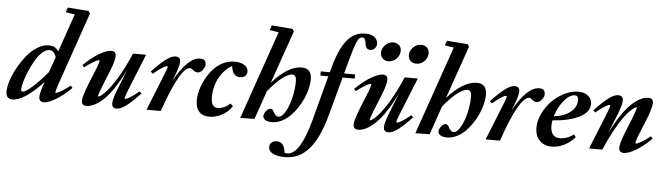

<svg xmlns="http://www.w3.org/2000/svg" viewBox="-64 -962 5085 1467"><g transform="rotate(5 2479.0 -228.0)"><path d="M42.5 11.2Q15.1 11.2 3.7 -3.7Q-7.8 -18.6 -7.8 -46.4Q-7.8 -79.6 7.3 -127.9Q22.5 -176.3 50.8 -227.5Q79.1 -278.8 114.3 -323.2Q149.4 -367.7 194.6 -396.2Q239.7 -424.8 283.7 -424.8Q337.4 -424.8 358.9 -384.3L460 -677.2L390.6 -688.5L402.8 -725.1L563 -712.9L575.2 -693.4L382.3 -135.7Q364.3 -81.5 364.3 -72.3Q364.3 -68.4 368.2 -68.4Q374 -68.4 385.7 -73Q397.5 -77.6 422.1 -93.3Q446.8 -108.9 477.5 -132.8L492.2 -116.2Q426.3 -52.2 371.1 -20.3Q315.9 11.7 282.7 11.7Q245.6 11.7 245.6 -26.4Q245.6 -55.2 272.5 -134.8L275.4 -143.1Q209 -70.3 148.7 -29.5Q88.4 11.2 42.5 11.2ZM102.1 -71.3Q102.1 -55.7 115.2 -55.7Q138.2 -55.7 193.6 -106.4Q249 -157.2 302.7 -222.2L343.8 -339.8Q326.2 -389.6 292 -389.6Q264.6 -389.6 235.6 -362.8Q206.5 -335.9 183.6 -295.7Q160.6 -255.4 141.6 -210.7Q122.6 -166 112.3 -128.4Q102.1 -90.8 102.1 -71.3Z M609.4 11.2Q572.3 11.2 572.3 -25.9Q572.3 -58.6 612.3 -159.7L660.2 -277.3Q680.2 -328.6 680.2 -341.3Q680.2 -345.2 676.3 -345.2Q670.4 -345.2 658.7 -340.6Q647 -335.9 622.1 -320.3Q597.2 -304.7 566.4 -280.8L552.2 -296.9Q617.7 -360.8 673.6 -392.8Q729.5 -424.8 763.2 -424.8Q799.3 -424.8 799.3 -387.2Q799.3 -353.5 770 -279.3L715.8 -144Q691.9 -83 691.9 -72.3Q691.9 -68.4 695.8 -68.4Q698.2 -68.4 705.1 -72Q711.9 -75.7 724.4 -86.2Q736.8 -96.7 751.7 -112.8Q766.6 -128.9 787.1 -156.7Q807.6 -184.6 829.1 -219.2Q850.6 -253.9 877.2 -305.7Q903.8 -357.4 929.7 -418H1030.3L918.9 -142.6Q895.5 -84.5 895.5 -72.8Q895.5 -68.4 899.4 -68.4Q905.3 -68.4 917.2 -73.5Q929.2 -78.6 952.9 -94.7Q976.6 -110.8 1004.9 -134.8L1021 -120.1Q959 -54.2 916 -21.5Q873 11.2 841.8 11.2Q804.7 11.2 804.7 -25.9Q804.7 -58.6 834 -132.8L897.9 -293.5Q856.4 -208 814.5 -146Q772.5 -84 735.6 -51Q698.7 -18.1 668 -3.4Q637.2 11.2 609.4 11.2Z M1069.8 0 1178.7 -271.5Q1202.6 -328.6 1202.6 -341.3Q1202.6 -345.2 1198.7 -345.2Q1192.9 -345.2 1180.9 -340.1Q1168.9 -335 1145.3 -318.6Q1121.6 -302.2 1093.3 -277.8L1076.7 -293.5Q1139.2 -359.9 1182.1 -392.3Q1225.1 -424.8 1256.3 -424.8Q1293.9 -424.8 1293.9 -387.2Q1293.9 -355 1264.6 -280.8L1246.6 -235.4Q1296.4 -327.6 1346.9 -376.2Q1397.5 -424.8 1444.3 -424.8Q1468.3 -424.8 1478.8 -414.6Q1489.3 -404.3 1489.3 -380.9Q1489.3 -361.8 1470.9 -339.8Q1452.6 -317.9 1435.5 -317.9Q1412.1 -317.9 1394 -335.9Q1384.3 -345.7 1375 -345.7Q1336.9 -345.7 1286.9 -256.6Q1236.8 -167.5 1179.7 0Z M1552.2 11.2Q1501 11.2 1473.6 -18.3Q1446.3 -47.9 1446.3 -103Q1446.3 -140.1 1457.5 -183.1Q1468.8 -226.1 1491.7 -268.8Q1514.6 -311.5 1545.2 -346.4Q1575.7 -381.3 1618.7 -403.1Q1661.6 -424.8 1709 -424.8Q1752.9 -424.8 1783 -407Q1813 -389.2 1813 -358.4Q1813 -336.4 1798.6 -323Q1784.2 -309.6 1759.3 -309.6Q1731 -309.6 1714.8 -328.4Q1698.7 -347.2 1692.4 -389.6Q1649.4 -365.7 1618.4 -324Q1587.4 -282.2 1573.2 -235.4Q1559.1 -188.5 1559.1 -140.6Q1559.1 -60.1 1611.3 -60.1Q1632.8 -60.1 1658.7 -71.8Q1684.6 -83.5 1705.1 -103L1725.6 -85Q1697.8 -41.5 1650.4 -15.1Q1603 11.2 1552.2 11.2Z M1788.6 0 2023.9 -677.2 1954.6 -688.5 1967.8 -725.1 2127.4 -712.9 2139.2 -693.4 1998 -288.6Q2119.6 -424.8 2222.7 -424.8Q2262.2 -424.8 2281.2 -404.1Q2300.3 -383.3 2300.3 -336.9Q2300.3 -305.7 2290.8 -267.8Q2281.2 -230 2264.4 -191.2Q2247.6 -152.3 2222.7 -116Q2197.8 -79.6 2168.9 -51.3Q2140.1 -22.9 2104.2 -5.9Q2068.4 11.2 2031.7 11.2Q1999.5 11.2 1981.4 -0.5Q1963.4 -12.2 1963.4 -29.8Q1963.4 -48.3 1980.2 -68.8Q1997.1 -89.4 2013.2 -89.4Q2030.3 -89.4 2038.1 -71.3Q2055.7 -34.7 2078.1 -34.7Q2105.5 -34.7 2131.6 -80.3Q2157.7 -126 2172.9 -191.2Q2188 -256.3 2188 -314.9Q2188 -365.2 2157.7 -365.2Q2129.9 -365.2 2083.7 -332Q2037.6 -298.8 1974.1 -221.7L1897.9 -2Z M2155.8 268.6Q2096.2 268.6 2062.3 251.2Q2028.3 233.9 2028.3 202.1Q2028.3 180.7 2043.2 167Q2058.1 153.3 2082.5 153.3Q2111.3 153.3 2127.4 172.6Q2143.6 191.9 2149.9 235.8Q2158.7 238.8 2168.9 238.8Q2220.7 238.8 2262.9 168.7Q2305.2 98.6 2337.4 -21L2431.6 -375.5H2370.6V-407.7H2440.4L2450.2 -444.3Q2487.3 -582.5 2543 -653.8Q2598.6 -725.1 2683.6 -725.1Q2733.4 -725.1 2757.3 -704.3Q2781.2 -683.6 2781.2 -655.3Q2781.2 -633.3 2766.6 -618.7Q2752 -604 2732.9 -604Q2716.3 -604 2706.1 -615.5Q2695.8 -627 2693.4 -647.5Q2690.9 -669.4 2684.8 -681.6Q2678.7 -693.8 2664.6 -693.8Q2640.1 -693.8 2622.3 -652.1Q2604.5 -610.4 2573.2 -494.6L2549.8 -407.7H2633.8V-375.5H2541L2459 -73.7Q2412.1 100.1 2337.4 184.3Q2262.7 268.6 2155.8 268.6Z M3091.3 -529.8Q3064.9 -529.8 3047.6 -547.1Q3030.3 -564.5 3030.3 -590.8Q3030.3 -624.5 3056.9 -650.6Q3083.5 -676.8 3117.2 -676.8Q3145 -676.8 3162.4 -660.2Q3179.7 -643.6 3179.7 -617.2Q3179.7 -583.5 3154.3 -556.6Q3128.9 -529.8 3091.3 -529.8ZM2877.4 -529.8Q2851.1 -529.8 2834 -547.1Q2816.9 -564.5 2816.9 -590.8Q2816.9 -624.5 2843.5 -650.6Q2870.1 -676.8 2903.3 -676.8Q2931.2 -676.8 2948.5 -660.2Q2965.8 -643.6 2965.8 -617.2Q2965.8 -583.5 2940.4 -556.6Q2915 -529.8 2877.4 -529.8ZM2693.4 11.2Q2656.2 11.2 2656.2 -25.9Q2656.2 -58.6 2696.3 -159.7L2744.1 -277.3Q2764.2 -328.6 2764.2 -341.3Q2764.2 -345.2 2760.3 -345.2Q2754.4 -345.2 2742.7 -340.6Q2731 -335.9 2706.1 -320.3Q2681.2 -304.7 2650.4 -280.8L2636.2 -296.9Q2701.7 -360.8 2757.6 -392.8Q2813.5 -424.8 2847.2 -424.8Q2883.3 -424.8 2883.3 -387.2Q2883.3 -353.5 2854 -279.3L2799.8 -144Q2775.9 -83 2775.9 -72.3Q2775.9 -68.4 2779.8 -68.4Q2782.2 -68.4 2789.1 -72Q2795.9 -75.7 2808.3 -86.2Q2820.8 -96.7 2835.7 -112.8Q2850.6 -128.9 2871.1 -156.7Q2891.6 -184.6 2913.1 -219.2Q2934.6 -253.9 2961.2 -305.7Q2987.8 -357.4 3013.7 -418H3114.3L3002.9 -142.6Q2979.5 -84.5 2979.5 -72.8Q2979.5 -68.4 2983.4 -68.4Q2989.3 -68.4 3001.2 -73.5Q3013.2 -78.6 3036.9 -94.7Q3060.5 -110.8 3088.9 -134.8L3105 -120.1Q3043 -54.2 3000 -21.5Q2957 11.2 2925.8 11.2Q2888.7 11.2 2888.7 -25.9Q2888.7 -58.6 2918 -132.8L2981.9 -293.5Q2940.4 -208 2898.4 -146Q2856.4 -84 2819.6 -51Q2782.7 -18.1 2752 -3.4Q2721.2 11.2 2693.4 11.2Z M3131.8 0 3367.2 -677.2 3297.9 -688.5 3311 -725.1 3470.7 -712.9 3482.4 -693.4 3341.3 -288.6Q3462.9 -424.8 3565.9 -424.8Q3605.5 -424.8 3624.5 -404.1Q3643.6 -383.3 3643.6 -336.9Q3643.6 -305.7 3634 -267.8Q3624.5 -230 3607.7 -191.2Q3590.8 -152.3 3565.9 -116Q3541 -79.6 3512.2 -51.3Q3483.4 -22.9 3447.5 -5.9Q3411.6 11.2 3375 11.2Q3342.8 11.2 3324.7 -0.5Q3306.6 -12.2 3306.6 -29.8Q3306.6 -48.3 3323.5 -68.8Q3340.3 -89.4 3356.4 -89.4Q3373.5 -89.4 3381.3 -71.3Q3398.9 -34.7 3421.4 -34.7Q3448.7 -34.7 3474.9 -80.3Q3501 -126 3516.1 -191.2Q3531.2 -256.3 3531.2 -314.9Q3531.2 -365.2 3501 -365.2Q3473.1 -365.2 3427 -332Q3380.9 -298.8 3317.4 -221.7L3241.2 -2Z M3670.9 0 3779.8 -271.5Q3803.7 -328.6 3803.7 -341.3Q3803.7 -345.2 3799.8 -345.2Q3793.9 -345.2 3782 -340.1Q3770 -335 3746.3 -318.6Q3722.7 -302.2 3694.3 -277.8L3677.7 -293.5Q3740.2 -359.9 3783.2 -392.3Q3826.2 -424.8 3857.4 -424.8Q3895 -424.8 3895 -387.2Q3895 -355 3865.7 -280.8L3847.7 -235.4Q3897.5 -327.6 3948 -376.2Q3998.5 -424.8 4045.4 -424.8Q4069.3 -424.8 4079.8 -414.6Q4090.3 -404.3 4090.3 -380.9Q4090.3 -361.8 4072 -339.8Q4053.7 -317.9 4036.6 -317.9Q4013.2 -317.9 3995.1 -335.9Q3985.4 -345.7 3976.1 -345.7Q3938 -345.7 3887.9 -256.6Q3837.9 -167.5 3780.8 0Z M4178.2 11.2Q4120.6 11.2 4085.2 -24.7Q4049.8 -60.5 4049.8 -124Q4049.8 -176.8 4076.2 -231.9Q4102.5 -287.1 4143.8 -329.1Q4185.1 -371.1 4239 -397.9Q4293 -424.8 4344.7 -424.8Q4393.1 -424.8 4421.6 -400.6Q4450.2 -376.5 4449.7 -339.8Q4449.7 -275.9 4370.6 -236.6Q4291.5 -197.3 4167 -189.5Q4162.6 -168.5 4162.6 -147.5Q4162.6 -103 4181.6 -80.6Q4200.7 -58.1 4234.9 -58.1Q4258.3 -58.1 4286.9 -67.4Q4315.4 -76.7 4339.4 -96.7L4355.5 -76.7Q4322.8 -37.1 4274.4 -12.9Q4226.1 11.2 4178.2 11.2ZM4321.3 -395Q4280.3 -395 4237.3 -342.3Q4194.3 -289.6 4174.3 -220.7Q4254.9 -231 4301.5 -268.8Q4348.1 -306.6 4348.1 -359.9Q4348.1 -395 4321.3 -395Z M4464.4 0 4573.7 -271Q4597.2 -328.6 4597.2 -340.3Q4597.2 -344.7 4593.3 -344.7Q4587.4 -344.7 4575.7 -339.6Q4564 -334.5 4539.8 -318.4Q4515.6 -302.2 4487.8 -277.8L4471.2 -293Q4534.7 -359.9 4577.1 -392.3Q4619.6 -424.8 4651.4 -424.8Q4689 -424.8 4689 -387.2Q4689 -353.5 4660.2 -280.8L4598.1 -126Q4631.3 -194.3 4665 -247.3Q4698.7 -300.3 4727.8 -333.3Q4756.8 -366.2 4785.9 -387.2Q4814.9 -408.2 4838.1 -416.5Q4861.3 -424.8 4883.3 -424.8Q4920.4 -424.8 4920.4 -387.2Q4920.4 -369.6 4908.2 -330.1Q4896 -290.5 4880.9 -253.9L4833 -136.7Q4813.5 -87.4 4813.5 -72.8Q4813.5 -68.8 4817.4 -68.8Q4843.8 -68.8 4926.8 -133.3L4941.4 -117.2Q4875.5 -52.2 4820.6 -20.5Q4765.6 11.2 4731.4 11.2Q4693.8 11.2 4693.8 -25.9Q4693.8 -58.6 4723.6 -134.8L4777.3 -269Q4800.8 -329.6 4800.8 -340.8Q4800.8 -344.7 4796.9 -344.7Q4792.5 -344.7 4781.7 -338.4Q4771 -332 4748.5 -309.6Q4726.1 -287.1 4700.4 -252.2Q4674.8 -217.3 4638.4 -151.1Q4602.1 -85 4565.4 0Z"/></g></svg>

Font: Elstob 18pt
Style: Bold Italic
Weight: 700
Italic angle: -20°
Designer: Peter S. Baker
Version: Version 1.015